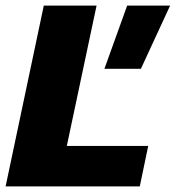

<svg xmlns="http://www.w3.org/2000/svg" viewBox="-31 -664 626 684"><path d="M-11 0 125 -644H313L207 -144H497L467 0ZM341 -419 422 -644H575L471 -419Z"/></svg>

Font: Kanit
Style: Bold Italic
Weight: 700
Italic angle: -12°
Designer: Katatrad Team
Foundry: CadsonDemak
Version: Version 2.000; ttfautohint (v1.8.3)